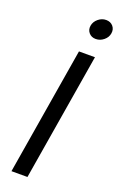

<svg xmlns="http://www.w3.org/2000/svg" viewBox="-177 -983 644 1030"><g transform="rotate(20 145.0 -468.0)"><path d="M250 -727.5 129.4 0H38.1L158.7 -727.5ZM219.7 -820.8Q195.3 -820.8 180.7 -837.6Q166 -854.5 169.9 -878.4Q173.8 -902.3 194.1 -919.2Q214.4 -936 238.8 -936Q263.7 -936 278.3 -919.2Q293 -902.3 289.1 -878.4Q285.6 -854.5 265.1 -837.6Q244.6 -820.8 219.7 -820.8Z"/></g></svg>

Font: Inter 20pt
Style: Italic
Weight: 400
Italic angle: -9.3988°
Version: Version 4.001;git-66647c0bb